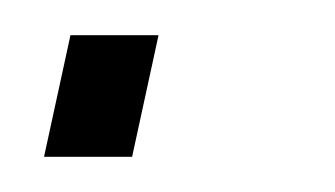

<svg xmlns="http://www.w3.org/2000/svg" viewBox="-20 -89 190 109"><path d="M5 0 20 -69H70L55 0Z"/></svg>

Font: Saira Ultra Condensed ExLight
Style: Italic
Weight: 200
Width: 1
Italic angle: -12°
Designer: Hector Gatti with collaboration of the Omnibus-Type team
Foundry: Omnibus-Type
Version: Version 1.001; ttfautohint (v1.8)